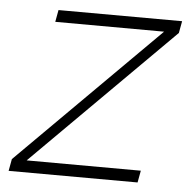

<svg xmlns="http://www.w3.org/2000/svg" viewBox="-43 -564 603 608"><g transform="rotate(5 258.0 -260.0)"><path d="M416 1 6 0 13 -38 458 -482 112 -483 119 -521 512 -520 505 -482 60 -38 423 -37Z"/></g></svg>

Font: Argentum Sans ExtraLight
Style: Italic
Weight: 200
Italic angle: -11°
Designer: Julieta Ulanovsky (font), Cristiano Sobral (main changes and remaster)
Foundry: Julieta Ulanovsky (font), Cristiano Sobral (main changes and remaster)
Version: Version 2.007;June 15, 2022;FontCreator 14.0.0.2814 64-bit; 